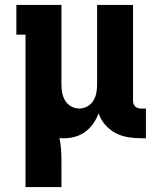

<svg xmlns="http://www.w3.org/2000/svg" viewBox="-20 -550 640 775"><path d="M83 205V-410H46V-530H228V-210Q228 -193 231 -176Q234 -159 243 -144Q252 -129 267.5 -120.5Q283 -112 300 -112Q317 -112 332.5 -120.5Q348 -129 357 -144Q366 -159 369 -176Q372 -193 372 -210V-530H517V-143Q517 -137 519 -131Q521 -125 525.5 -120.5Q530 -116 536.5 -114Q543 -112 549 -112H569V8H549Q522 8 495.5 3.5Q469 -1 445.5 -13.5Q422 -26 404 -47Q386 -68 378 -93Q370 -71 357 -52Q344 -33 325.5 -19Q307 -5 284.5 1.5Q262 8 239 8Q235 8 230 8Q225 8 220 7Q225 30 226.5 54Q228 78 228 102V205Z"/></svg>

Font: Iosevka Curly Slab HvEx
Style: Regular
Weight: 900
Width: 7
Monospace: yes
Designer: Belleve Invis
Foundry: Belleve Invis
Version: Version 11.1.0; ttfautohint (v1.8.3)